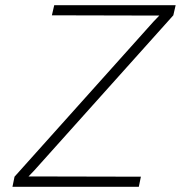

<svg xmlns="http://www.w3.org/2000/svg" viewBox="-20 -720 697 740"><path d="M189 -700 180 -661 594 -660 571 -636 36 -39 28 0H515L523 -39L90 -40L112 -63L648 -661L657 -700Z"/></svg>

Font: Advent Pro Light
Style: Italic
Weight: 300
Italic angle: -12°
Version: Version 3.000